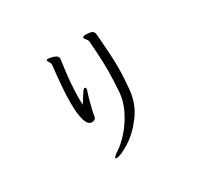

<svg xmlns="http://www.w3.org/2000/svg" viewBox="-158 -969 1316 1239"><g transform="rotate(-30 500.0 -350.0)"><path d="M306 -724V-726Q308 -732 319 -732Q325 -732 342 -728.5Q359 -725 373.5 -716.5Q388 -708 388 -693Q388 -687 386 -677Q363 -526 363 -407Q363 -375 364 -362Q401 -422 411.5 -436.5Q422 -451 429 -451Q437 -451 437 -440Q437 -431 431 -416Q424 -396 409 -338.5Q394 -281 391 -257Q390 -247 381 -241Q372 -235 360 -235Q302 -235 302 -417Q302 -513 322 -686V-688Q322 -697 314 -709Q306 -721 306 -724ZM606 -745Q645 -745 657 -735Q669 -725 669 -707L671 -681Q676 -619 679.5 -563.5Q683 -508 683 -463Q683 -386 675 -303Q666 -198 608 -119.5Q550 -41 481.5 2Q413 45 381 45Q374 45 374 41Q374 36 383.5 27Q393 18 408 9Q451 -19 496 -70.5Q541 -122 572.5 -185.5Q604 -249 609 -311Q616 -406 616 -478Q616 -569 605 -698Q603 -707 593 -718Q583 -729 583 -734V-736Q586 -745 606 -745Z"/></g></svg>

Font: Iansui
Style: Regular
Weight: 400
Designer: But Ko / Fontworks Inc.
Foundry: zi-hi.com / Fontworks Inc.
Version: Version 1.002